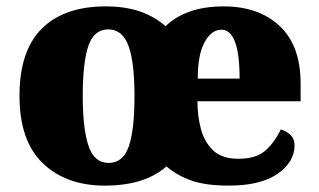

<svg xmlns="http://www.w3.org/2000/svg" viewBox="-20 -571 998 601"><path d="M308 10Q187 10 114 -60Q41 -130 41 -271Q41 -412 111 -481.5Q181 -551 311 -551Q371 -551 417 -535.5Q463 -520 498 -489Q563 -551 680 -551Q790 -551 855.5 -489.5Q921 -428 921 -309V-254H598Q598 -208 609 -167Q620 -126 647.5 -100Q675 -74 726 -74Q782 -74 811 -100Q840 -126 859 -166Q878 -160 890 -148Q902 -136 902 -116Q902 -64 849 -27Q796 10 696 10Q626 10 581.5 -5Q537 -20 501 -50Q433 10 308 10ZM320 -61Q365 -61 383 -112.5Q401 -164 401 -270Q401 -377 382 -428Q363 -479 319 -479Q274 -479 256.5 -427Q239 -375 239 -271Q239 -168 257 -114.5Q275 -61 320 -61ZM730 -325Q730 -478 673 -478Q642 -478 620.5 -439Q599 -400 599 -325Z"/></svg>

Font: Noto Serif Tamil Black
Style: Regular
Weight: 900
Designer: Indian Type Foundry, Tom Grace, and the Monotype Design Team
Foundry: Monotype Imaging Inc.
Version: Version 2.004; ttfautohint (v1.8.4.7-5d5b)